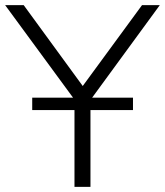

<svg xmlns="http://www.w3.org/2000/svg" viewBox="-27 -725 640 745"><path d="M262 0V-366L277 -318L-7 -705H65L303 -379H285L524 -705H593L310 -318L324 -366V0ZM98 -298V-346H489V-298Z"/></svg>

Font: Nunito Sans 12pt Light
Style: Regular
Weight: 300
Designer: Vernon Adams
Foundry: Vernon Adams
Version: Version 3.101;gftools[0.9.27]